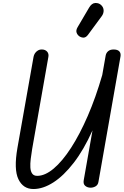

<svg xmlns="http://www.w3.org/2000/svg" viewBox="-20 -1261 831 1290"><path d="M204.5 9Q135.5 9 103.8 -56.8Q72 -122.5 97 -266.5L205.5 -879.5Q207.5 -891.5 214.8 -902.8Q222 -914 234.2 -921.5Q246.5 -929 262.5 -928.5Q284.5 -928 296.8 -914Q309 -900 305 -878.5L196 -259.5Q190.5 -225.5 186.5 -193.5Q182.5 -161.5 184 -135.8Q185.5 -110 196.2 -94.8Q207 -79.5 230 -79.5Q282.5 -79.5 340.8 -128.5Q399 -177.5 457.5 -268Q516 -358.5 569.8 -482.5Q623.5 -606.5 667 -757L690 -888Q693.5 -906 706.8 -917.2Q720 -928.5 743.5 -928.5Q770.5 -928.5 782 -915.5Q793.5 -902.5 789.5 -881L641.5 -39.5Q638.5 -19 622.8 -9.5Q607 0 589 0Q567.5 0 552.8 -12.2Q538 -24.5 542.5 -50L601.5 -385Q543 -254.5 475.2 -167Q407.5 -79.5 338.2 -35.2Q269 9 204.5 9ZM515.5 -1015.5Q500.5 -1025 494.8 -1041.2Q489 -1057.5 501.5 -1078.5L578.5 -1209.5Q596 -1239.5 619.5 -1240.8Q643 -1242 658.5 -1228Q675.5 -1212.5 676.2 -1191.8Q677 -1171 664 -1153L571.5 -1027.5Q558 -1009.5 543.8 -1008.5Q529.5 -1007.5 515.5 -1015.5Z"/></svg>

Font: Edu AU VIC WA NT Hand Medium
Style: Regular
Weight: 500
Version: Version 1.001